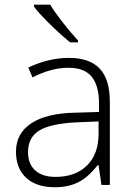

<svg xmlns="http://www.w3.org/2000/svg" viewBox="-20 -786 570 816"><path d="M411.1 0 398.9 -84H395Q355 -32.7 312.7 -11.5Q270.5 9.8 212.9 9.8Q134.8 9.8 91.3 -30.3Q47.9 -70.3 47.9 -141.1Q47.9 -218.8 112.5 -261.7Q177.2 -304.7 299.8 -307.1L400.9 -310.1V-345.2Q400.9 -420.9 370.1 -459.5Q339.4 -498 271 -498Q197.3 -498 118.2 -457L100.1 -499Q187.5 -540 272.9 -540Q360.4 -540 403.6 -494.6Q446.8 -449.2 446.8 -353V0ZM215.8 -34.2Q300.8 -34.2 349.9 -82.8Q398.9 -131.3 398.9 -217.8V-270L306.2 -266.1Q194.3 -260.7 146.7 -231.2Q99.1 -201.7 99.1 -139.2Q99.1 -89.4 129.6 -61.8Q160.2 -34.2 215.8 -34.2ZM311.5 -606H277.8Q231 -644.5 185.8 -689.7Q140.6 -734.9 124.5 -757.8V-766.1H193.8Q206.5 -742.7 241.9 -696.8Q277.3 -650.9 311.5 -613.8Z"/></svg>

Font: CAA NEO Sans Light
Style: Regular
Weight: 300
Version: Version 1.10